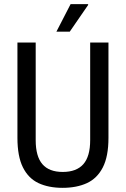

<svg xmlns="http://www.w3.org/2000/svg" viewBox="-20 -891 605 923"><path d="M280.7 12Q213.4 12 164.9 -10.8Q116.5 -33.6 90.2 -86.4Q63.8 -139.2 63.8 -228.2V-686.5H151.6V-217.1Q151.6 -139.1 183.9 -101.7Q216.1 -64.4 281.6 -64.4Q347.6 -64.4 380.6 -101.7Q413.5 -139.1 413.5 -217.1V-686.5H501.4V-228.2Q501.4 -139.2 474.4 -86.4Q447.3 -33.6 398.1 -10.8Q348.9 12 280.7 12ZM251.1 -738.7 319.4 -871.2H403.1L404.1 -867.7L315.3 -738.7Z"/></svg>

Font: Archivo SemiBold Condensed
Style: Regular
Weight: 600
Width: 3
Version: Version 2.001